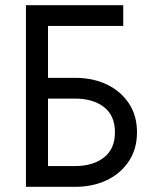

<svg xmlns="http://www.w3.org/2000/svg" viewBox="-20 -720 588 740"><path d="M80 -700H455V-620H165V-420H270Q338 -420 391.5 -394.5Q445 -369 476.5 -322Q508 -275 508 -210Q508 -146 476.5 -98.5Q445 -51 391.5 -25.5Q338 0 270 0H80ZM270 -340H165V-80H270Q338 -80 380.5 -113Q423 -146 423 -210Q423 -275 380.5 -307.5Q338 -340 270 -340Z"/></svg>

Font: Von Book
Style: Regular
Weight: 400
Version: Version 4.000; ttfautohint (v1.8.4.7-5d5b)